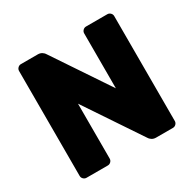

<svg xmlns="http://www.w3.org/2000/svg" viewBox="-154 -862 1033 1024"><g transform="rotate(-30 363.0 -350.0)"><path d="M484 -23 255 -365V-27Q255 -16 247 -8Q239 0 228 0H97Q86 0 78 -8Q70 -16 70 -27V-673Q70 -684 78 -692Q86 -700 97 -700H201Q216 -700 227 -692.5Q238 -685 242 -677L471 -335V-673Q471 -684 479 -692Q487 -700 498 -700H629Q640 -700 648 -692Q656 -684 656 -673V-27Q656 -16 648 -8Q640 0 629 0H525Q510 0 499 -7.5Q488 -15 484 -23Z"/></g></svg>

Font: Hezaedrus
Style: Bold
Weight: 700
Designer: Hubert & Fischer
Foundry: Hubert & Fischer
Version: Version 1.10;September 3, 2019;FontCreator 11.5.0.2425 64-bi